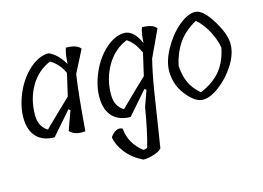

<svg xmlns="http://www.w3.org/2000/svg" viewBox="-106 -752 1671 1222"><g transform="rotate(-15 729.5 -141.5)"><path d="M321 -163 190 -13Q113 -14 72 -58Q31 -102 30 -180.5Q29 -259 66 -344.5Q103 -430 165 -485Q227 -540 291 -540Q350 -514 390 -443L391 -446Q394 -512 407 -546Q478 -546 502 -514L427 -367Q409 -251 389 0Q321 8 287 -29L332 -154ZM106 -181Q106 -105 162 -72Q253 -162 338 -242L372 -389Q356 -423 338 -444Q320 -465 287 -487Q202 -452 154 -369.5Q106 -287 106 -181Z M822 -163 691 -13Q614 -14 573 -58Q532 -102 531 -180.5Q530 -259 567 -344.5Q604 -430 666 -485Q728 -540 789 -540Q850 -540 892 -446Q895 -512 908 -546Q979 -546 1002 -514L919 -336Q896 -243 877 -123Q858 -3 843 95Q828 193 822 229Q808 246 769.5 258.5Q731 271 699 270Q630 236 589.5 183.5Q549 131 542 81Q560 54 582 44Q604 34 623 46Q631 145 715 210Q729 211 742 203Q770 107 796 -50L833 -154ZM607 -181Q607 -105 663 -72Q754 -162 839 -242L873 -389Q851 -435 832.5 -456.5Q814 -478 793 -492Q707 -457 657 -371.5Q607 -286 607 -181Z M1003 -230Q1003 -295 1045 -372Q1087 -449 1147.5 -501Q1208 -553 1258 -553Q1308 -553 1366 -460Q1424 -367 1425.5 -302Q1427 -237 1383.5 -166.5Q1340 -96 1277.5 -48Q1215 0 1165 0Q1115 0 1059 -70Q1003 -140 1003 -230ZM1250 -497Q1170 -452 1129 -391.5Q1088 -331 1070 -249Q1074 -182 1096 -135Q1118 -88 1164 -49Q1253 -87 1299.5 -145Q1346 -203 1363 -291Q1354 -344 1324 -401Q1294 -458 1250 -497Z"/></g></svg>

Font: Tillana
Style: Regular
Weight: 400
Designer: Lipi Raval (Devanagari, Latin), Jonny Pinhorn (Latin)
Foundry: Indian Type Foundry
Version: Version 2.003;PS 1.0;hotconv 1.0.79;makeotf.lib2.5.61930; tt